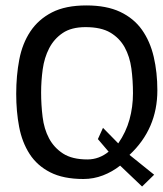

<svg xmlns="http://www.w3.org/2000/svg" viewBox="-20 -637 594 700"><path d="M553.7 -307.6Q553.7 -167 452.1 -72.3L542 0L498 43L418 -33.2Q389.6 -10.7 355.5 2.4Q321.3 15.6 284.2 15.6Q210.9 15.6 163.1 -8.8Q115.2 -33.2 87.9 -75.7Q60.5 -118.2 49.8 -174.3Q39.1 -230.5 39.1 -294.9Q39.1 -361.3 50.3 -419.9Q61.5 -478.5 90.8 -522.5Q120.1 -566.4 169.4 -591.8Q218.8 -617.2 294.9 -617.2Q368.2 -617.2 418 -593.8Q467.8 -570.3 497.6 -528.3Q527.3 -486.3 540.5 -429.7Q553.7 -373 553.7 -307.6ZM464.8 -296.9Q464.8 -343.8 459 -387.2Q453.1 -430.7 434.6 -464.4Q416 -498 382.3 -518.1Q348.6 -538.1 292 -538.1Q240.2 -538.1 208.5 -516.6Q176.8 -495.1 159.2 -460.9Q141.6 -426.8 135.7 -384.3Q129.9 -341.8 129.9 -299.8Q129.9 -254.9 135.3 -210.9Q140.6 -167 158.7 -132.8Q176.8 -98.6 210 -77.1Q243.2 -55.7 298.8 -55.7Q320.3 -55.7 339.8 -63Q359.4 -70.3 376 -84L336.9 -129.9L355.5 -170.9L411.1 -114.3Q439.5 -155.3 452.1 -201.2Q464.8 -247.1 464.8 -296.9Z"/></svg>

Font: RIT TN Joy
Style: Bold
Weight: 700
Designer: Hussain K H
Foundry: Rachana Institute of Typography
Version: 1.6.2